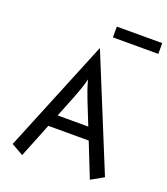

<svg xmlns="http://www.w3.org/2000/svg" viewBox="-142 -878 851 977"><g transform="rotate(20 283.5 -389.5)"><path d="M459 0Q459 0 385.4 -185.4Q385.4 -185.4 166.7 -185.4Q166.7 -185.4 92.4 0Q92.4 0 27.8 -36.8Q27.8 -36.8 277.1 -645.8Q277.1 -645.8 278.5 -645.8Q278.5 -645.8 527.1 -38.2Q527.1 -38.2 459 0ZM193.1 -251.4Q193.1 -251.4 359 -251.4Q359 -251.4 309.7 -375Q300.7 -398.6 292.4 -421.5Q284 -444.4 275.7 -476.4Q267.4 -444.4 259.7 -421.9Q252.1 -399.3 242.4 -375Q242.4 -375 193.1 -251.4ZM321.5 -720.8V-779.2H567.4V-720.8Z"/></g></svg>

Font: co2trust
Style: Regular
Weight: 400
Designer: Kristian Moeller
Foundry: Dicotype
Version: Version 1.000